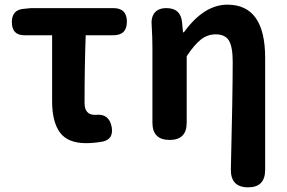

<svg xmlns="http://www.w3.org/2000/svg" viewBox="-20 -594 1219 815"><path d="M112.3 -559.6H460.9Q518.6 -559.6 518.6 -502Q518.6 -444.3 460.9 -444.3H343.8Q338.9 -312.5 338.9 -157.2Q338.9 -106.4 382.8 -106.4H385.7Q443.4 -113.3 454.1 -54.7Q462.9 -3.9 417 6.8Q377.9 13.7 345.7 13.7Q267.6 13.7 234.4 -31.7Q201.2 -77.1 201.2 -164.1V-444.3H84Q30.3 -444.3 30.3 -500Q30.3 -552.7 81.1 -556.6Z M1105.5 -348.6V127Q1105.5 201.2 1033.2 201.2Q958 201.2 960 123Q967.8 -195.3 967.8 -331.1Q967.8 -395.5 951.7 -421.9Q935.5 -448.2 895.5 -448.2Q861.3 -448.2 833.5 -426.8Q805.7 -405.3 772.5 -355.5V-73.2Q772.5 0 700.2 0Q627 0 627 -73.2V-392.6Q627 -433.6 624 -483.4Q620.1 -519.5 636.2 -539.6Q652.3 -559.6 686.5 -559.6Q747.1 -559.6 752.9 -499L756.8 -457H760.7Q845.7 -574.2 945.3 -574.2Q1105.5 -574.2 1105.5 -348.6Z"/></svg>

Font: GenSenMaruGothic TW TTF Bold
Style: Regular
Weight: 700
Version: Version 1.301